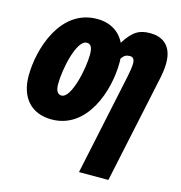

<svg xmlns="http://www.w3.org/2000/svg" viewBox="-116 -667 950 1010"><g transform="rotate(15 359.0 -161.5)"><path d="M521 -308 405 240H565L691 -353C698 -388 700 -413 700 -433C700 -533 639 -563 580 -563C521 -563 487 -546 441 -474C414 -530 361 -563 290 -563C89 -563 18 -326 18 -181C18 -62 83 10 193 10C386 10 462 -216 462 -372C462 -379 462 -385 461 -392C475 -414 488 -419 507 -419C525 -419 532 -406 532 -384C532 -366 527 -337 521 -308ZM212 -125C189 -125 179 -145 179 -180C179 -261 214 -428 269 -428C292 -428 301 -409 301 -372C301 -292 264 -125 212 -125Z"/></g></svg>

Font: Noto Sans ExtraCondensed Black
Style: Italic
Weight: 900
Width: 2
Italic angle: -12°
Designer: Monotype Design Team
Foundry: Monotype Imaging Inc.
Version: Version 2.013